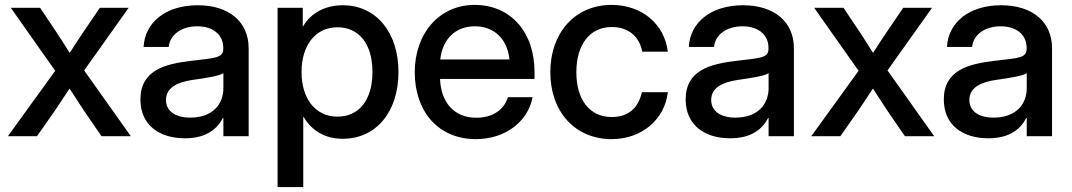

<svg xmlns="http://www.w3.org/2000/svg" viewBox="-20 -547 4303 771"><path d="M201.7 -262.7 11.7 0H128.4L201.7 -104.5C221.2 -134.3 240.2 -162.6 259.3 -191.4C277.8 -162.6 296.4 -134.3 315.9 -104.5L387.7 0H505.4L317.9 -264.2L496.6 -515.6H380.9L318.4 -423.8C297.9 -393.6 278.8 -364.3 259.8 -334.5C241.2 -364.3 222.7 -393.6 202.6 -423.8L141.1 -515.6H23.4Z M722.7 8.3C811.5 8.3 853.5 -31.7 875 -73.2H877V0H978.5V-353.5C978.5 -458.5 900.9 -525.9 773.9 -525.9C645 -525.9 561.5 -456.5 556.6 -358.4H657.7C661.6 -405.8 706.5 -441.4 772.5 -441.4C837.9 -441.4 876.5 -405.3 876.5 -355.5V-351.1C876.5 -313.5 844.2 -314.5 747.6 -302.7C642.6 -290.5 543.9 -265.1 543.9 -147.5C543.9 -44.4 620.1 8.3 722.7 8.3ZM743.7 -74.7C683.6 -74.7 646.5 -101.1 646.5 -145.5C646.5 -197.8 697.3 -217.8 753.4 -226.1C808.1 -233.9 862.8 -242.2 877 -253.4V-192.9C877 -129.4 834.5 -74.7 743.7 -74.7Z M1094.7 -515.6V204.1H1197.8V-77.6H1199.2C1233.9 -18.6 1289.1 10.3 1356.4 10.3C1490.7 10.3 1580.1 -98.1 1580.1 -257.8C1580.1 -417 1490.2 -525.9 1356.9 -525.9C1290 -525.9 1230 -498 1197.3 -441.4H1195.8V-515.6ZM1335.4 -78.6C1247.6 -78.6 1190.9 -149.4 1190.9 -257.8C1190.9 -366.2 1247.6 -437.5 1335.4 -437.5C1418.5 -437.5 1475.6 -374.5 1475.6 -257.8C1475.6 -141.6 1418.5 -78.6 1335.4 -78.6Z M1891.1 11.7C2007.8 11.7 2099.6 -57.1 2118.7 -156.7H2019.5C2004.9 -107.9 1960 -74.2 1892.6 -74.2C1802.2 -74.2 1750.5 -137.2 1747.1 -230H2126.5V-257.8C2126.5 -417 2031.7 -527.3 1885.7 -527.3C1745.1 -527.3 1645.5 -414.1 1645.5 -256.8C1645.5 -101.1 1738.3 11.7 1891.1 11.7ZM2025.9 -308.1H1748C1756.8 -390.1 1809.1 -441.4 1886.7 -441.4C1964.8 -441.4 2017.6 -390.1 2025.9 -308.1Z M2436 11.7C2559.1 11.7 2649.9 -69.3 2661.6 -176.8H2557.6C2543.9 -116.7 2507.3 -77.1 2436.5 -77.1C2347.2 -77.1 2294.4 -147.5 2294.4 -256.8C2294.4 -367.2 2347.7 -438.5 2436.5 -438.5C2506.3 -438.5 2548.3 -397.5 2559.1 -339.4H2661.6C2648.9 -448.7 2559.1 -527.3 2436 -527.3C2289.1 -527.3 2189.9 -415.5 2189.9 -256.8C2189.9 -99.1 2288.6 11.7 2436 11.7Z M2912.1 8.3C3001 8.3 3043 -31.7 3064.5 -73.2H3066.4V0H3168V-353.5C3168 -458.5 3090.3 -525.9 2963.4 -525.9C2834.5 -525.9 2751 -456.5 2746.1 -358.4H2847.2C2851.1 -405.8 2896 -441.4 2961.9 -441.4C3027.3 -441.4 3065.9 -405.3 3065.9 -355.5V-351.1C3065.9 -313.5 3033.7 -314.5 2937 -302.7C2832 -290.5 2733.4 -265.1 2733.4 -147.5C2733.4 -44.4 2809.6 8.3 2912.1 8.3ZM2933.1 -74.7C2873 -74.7 2835.9 -101.1 2835.9 -145.5C2835.9 -197.8 2886.7 -217.8 2942.9 -226.1C2997.6 -233.9 3052.2 -242.2 3066.4 -253.4V-192.9C3066.4 -129.4 3023.9 -74.7 2933.1 -74.7Z M3427.7 -262.7 3237.8 0H3354.5L3427.7 -104.5C3447.3 -134.3 3466.3 -162.6 3485.4 -191.4C3503.9 -162.6 3522.5 -134.3 3542 -104.5L3613.8 0H3731.4L3543.9 -264.2L3722.7 -515.6H3606.9L3544.4 -423.8C3523.9 -393.6 3504.9 -364.3 3485.8 -334.5C3467.3 -364.3 3448.7 -393.6 3428.7 -423.8L3367.2 -515.6H3249.5Z M3948.7 8.3C4037.6 8.3 4079.6 -31.7 4101.1 -73.2H4103V0H4204.6V-353.5C4204.6 -458.5 4127 -525.9 4000 -525.9C3871.1 -525.9 3787.6 -456.5 3782.7 -358.4H3883.8C3887.7 -405.8 3932.6 -441.4 3998.5 -441.4C4064 -441.4 4102.5 -405.3 4102.5 -355.5V-351.1C4102.5 -313.5 4070.3 -314.5 3973.6 -302.7C3868.7 -290.5 3770 -265.1 3770 -147.5C3770 -44.4 3846.2 8.3 3948.7 8.3ZM3969.7 -74.7C3909.7 -74.7 3872.6 -101.1 3872.6 -145.5C3872.6 -197.8 3923.3 -217.8 3979.5 -226.1C4034.2 -233.9 4088.9 -242.2 4103 -253.4V-192.9C4103 -129.4 4060.5 -74.7 3969.7 -74.7Z"/></svg>

Font: Inteeer Medium
Style: Regular
Weight: 500
Designer: Rasmus Andersson
Foundry: rsms
Version: Version 4.001;Glyphs 3.4 (3402)